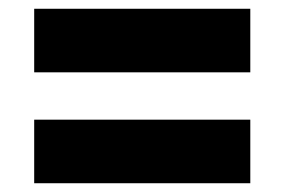

<svg xmlns="http://www.w3.org/2000/svg" viewBox="-20 -569 649 438"><path d="M58 -404V-549H551V-404ZM58 -151V-296H551V-151Z"/></svg>

Font: MOST Montserrat ExtraBold
Style: Regular
Weight: 800
Designer: Julieta Ulanovsky
Foundry: Julieta Ulanovsky
Version: Version 8.000;March 11, 2024;FontCreator 15.0.0.2926 64-bit